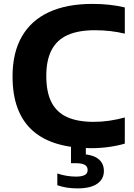

<svg xmlns="http://www.w3.org/2000/svg" viewBox="-20 -770 705 1010"><path d="M459 9.5Q360 9.5 283.2 -12.8Q206.5 -35 153.5 -81.2Q100.5 -127.5 73.2 -199Q46 -270.5 46 -368.5Q46 -492.5 94.8 -577.5Q143.5 -662.5 237.2 -706Q331 -749.5 466.5 -749.5Q512 -749.5 554 -745Q596 -740.5 636.5 -731V-593Q599.5 -602 560.5 -606.5Q521.5 -611 479.5 -611Q392.5 -611 336 -585.8Q279.5 -560.5 251.5 -507.2Q223.5 -454 223.5 -370.5Q223.5 -284.5 251.2 -231.2Q279 -178 334.2 -153.5Q389.5 -129 472.5 -129Q515 -129 555.5 -135Q596 -141 636.5 -152V-14.5Q597.5 -3 552 3.2Q506.5 9.5 459 9.5ZM387 221Q357.5 221 331 216.8Q304.5 212.5 281.5 204.5V142.5Q306 151 331.5 155Q357 159 379.5 159Q409.5 159 425.2 151Q441 143 441 124.5Q441 105 425.2 96.8Q409.5 88.5 379 88.5H353.5V-10H431.5V64L396.5 40.5Q462 40.5 494.2 63.8Q526.5 87 526.5 129.5Q526.5 172 491.5 196.5Q456.5 221 387 221Z"/></svg>

Font: Encode Sans SC SemiExpanded
Style: Bold
Weight: 700
Width: 6
Designer: Multiple Designers
Foundry: Impallari Type
Version: Version 3.002